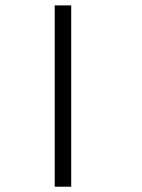

<svg xmlns="http://www.w3.org/2000/svg" viewBox="-20 -708 540 728"><path d="M250 0H187.5V-687.5H250Z"/></svg>

Font: 寒蝉点阵体 16px
Style: Regular
Weight: 400
Designer: Designed by Warren2060
Foundry: ChillType
Version: Version 1.000